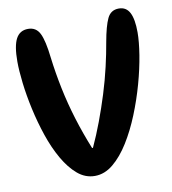

<svg xmlns="http://www.w3.org/2000/svg" viewBox="-83 -811 799 891"><g transform="rotate(-10 316.5 -366.0)"><path d="M536 -739Q571 -739 587 -708Q603 -677 603 -615Q603 -572 593 -509.5Q583 -447 563.5 -377Q544 -307 516.5 -239Q489 -171 454.5 -115.5Q420 -60 379.5 -26.5Q339 7 293 7Q248 7 211.5 -24Q175 -55 145.5 -106.5Q116 -158 94.5 -221.5Q73 -285 58.5 -351Q44 -417 37 -476.5Q30 -536 30 -578Q30 -652 48 -685.5Q66 -719 105 -719Q143 -719 160 -684.5Q177 -650 186 -569Q195 -496 210.5 -421Q226 -346 249 -271.5Q272 -197 302 -123H306Q331 -177 353.5 -237Q376 -297 395.5 -359.5Q415 -422 429 -482.5Q443 -543 452 -596Q465 -669 481.5 -704Q498 -739 536 -739Z"/></g></svg>

Font: DynaPuff
Style: Regular
Weight: 400
Designer: Toshi Omagari, Jennifer Daniel
Foundry: Google Fonts
Version: Version 2.000